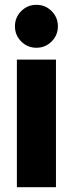

<svg xmlns="http://www.w3.org/2000/svg" viewBox="-20 -776 302 796"><path d="M131 -578Q94 -578 68 -604Q42 -630 42 -667Q42 -704 68 -730Q94 -756 131 -756Q168 -756 194 -730Q220 -704 220 -667Q220 -630 194 -604Q168 -578 131 -578ZM50 0V-529H212V0Z"/></svg>

Font: Red Hat Display Black
Style: Regular
Weight: 900
Designer: Pentagram, MCKL
Foundry: Pentagram, MCKL
Version: Version 1.023; ttfautohint (v1.8.3)